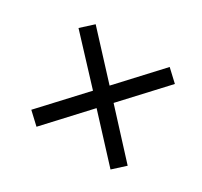

<svg xmlns="http://www.w3.org/2000/svg" viewBox="-96 -690 701 665"><g transform="rotate(30 255.0 -358.0)"><path d="M114 -153 69 -195 221 -359 69 -522 114 -563 262 -403 410 -563 455 -521 304 -358 455 -194 410 -153 262 -313Z"/></g></svg>

Font: Noto Serif Tamil SemiCondensed Medium
Style: Italic
Weight: 500
Width: 4
Italic angle: -12°
Designer: Indian Type Foundry, Tom Grace, and the Monotype Design Team
Foundry: Monotype Imaging Inc.
Version: Version 2.003; ttfautohint (v1.8.4.7-5d5b)